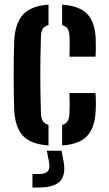

<svg xmlns="http://www.w3.org/2000/svg" viewBox="-20 -628 475 839"><path d="M42.2 -145.4Q40.9 -175.2 40.3 -216Q39.7 -256.9 39.7 -301.1Q39.7 -345.4 40.4 -385.3Q41 -425.3 42.2 -453Q47 -529.5 82.1 -565.9Q117.1 -602.4 191.9 -607.7V-518.4Q174.7 -514.2 167 -502.4Q159.4 -490.7 158.9 -469.6Q157.4 -423.6 156.8 -381.9Q156.1 -340.2 156.1 -300Q156.1 -259.8 156.8 -218.8Q157.4 -177.9 158.9 -132.9Q159.4 -111.2 167.2 -99.2Q174.9 -87.2 191.9 -82.3V7.7Q114.4 2.1 80.4 -34.5Q46.4 -71 42.2 -145.4ZM251.5 7.7V-81.8Q268.7 -86.7 275.8 -99.1Q282.9 -111.6 283.7 -133.7Q284.5 -151.7 284.5 -172Q284.5 -192.2 283.5 -221.4H397.2Q398.5 -209.4 398.9 -185.9Q399.2 -162.4 398.2 -145.4Q394.9 -70.2 360.7 -33.8Q326.6 2.6 251.5 7.7ZM283.5 -380.4Q284.2 -393.4 284.4 -409.7Q284.5 -426.1 284.4 -442.1Q284.2 -458.1 283.7 -469.8Q282.9 -490.1 275.7 -501.8Q268.5 -513.6 251.5 -518.2V-607.7Q326.6 -602.6 361.1 -567Q395.5 -531.4 398.2 -457.3Q399 -438.9 398.7 -415.5Q398.5 -392.1 397.2 -380.4ZM121.8 191.4V132.4H149.9Q177.8 132.4 188.5 120.5Q199.3 108.7 194.5 81.4L184.6 30.8H249L258.6 81.4Q267.8 138.6 241.3 165Q214.7 191.4 150.1 191.4Z"/></svg>

Font: Big Shoulders Stencil Text Thin
Style: Regular
Weight: 100
Designer: Patric King
Foundry: XO Type Co
Version: Version 2.001